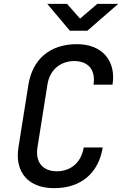

<svg xmlns="http://www.w3.org/2000/svg" viewBox="-20 -970 640 1000"><path d="M344 -810H435L596 -950H487L397 -873L329 -950H226ZM262 10C401 10 493 -67 515 -202H416C404 -126 351 -78 276 -78C202 -78 163 -126 175 -202L227 -529C238 -604 293 -652 367 -652C441 -652 479 -604 467 -529H566C586 -654 511 -740 381 -740C241 -740 150 -663 128 -529L76 -202C56 -72 128 10 262 10Z"/></svg>

Font: JetBrains Mono Medium
Style: Italic
Weight: 436
Italic angle: -9°
Monospace: yes
Designer: Philipp Nurullin, Konstantin Bulenkov
Foundry: JetBrains
Version: Version 2.305